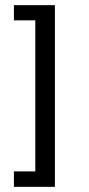

<svg xmlns="http://www.w3.org/2000/svg" viewBox="-20 -603 344 745"><path d="M34 122V62H117V-524H34V-583H193V122Z"/></svg>

Font: Rokkitt SemiBold
Style: Regular
Weight: 400
Version: Version 3.103